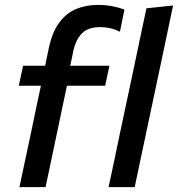

<svg xmlns="http://www.w3.org/2000/svg" viewBox="-20 -766 728 786"><path d="M59.5 0Q71.5 -55 82 -105.5Q92.5 -155.5 106 -218L116.5 -268.5Q123.5 -302 131.2 -339Q139 -376 147.5 -415H57L74.5 -497H165Q168.5 -515.5 172.5 -534Q176.5 -552 180 -570Q194.5 -637 223.8 -675.2Q253 -713.5 293.2 -729.8Q333.5 -746 382 -746Q411 -746 439.8 -740.5Q468.5 -735 489.5 -727L471 -636Q433.5 -655 390 -655Q341 -655 315.8 -629.8Q290.5 -604.5 280 -557Q277 -543 273.5 -524.5Q269.5 -505.5 267.5 -497H428L410.5 -415H254L212.5 -218Q199.5 -156 188.8 -105.2Q178 -54.5 166.5 0ZM424.5 0Q436 -54.5 447 -105.5Q457.5 -156.5 470.5 -218L529 -493Q542 -555 554.5 -614.5Q567 -674 579.5 -732L688.5 -743.5Q676 -683.5 663 -622Q650 -560.5 636 -494L577.5 -218Q564 -155.5 553.5 -105Q543 -54.5 531.5 0Z"/></svg>

Font: Heraclito Medium
Style: Italic
Weight: 500
Italic angle: -12°
Designer: Kostas Bartsokas (font) & Cristiano Sobral (main changes)
Foundry: Kostas Bartsokas (font) & Cristiano Sobral (main changes)
Version: Version 1.00;July 8, 2020;FontCreator 13.0.0.2655 64-bit